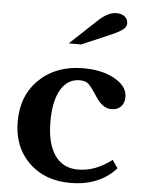

<svg xmlns="http://www.w3.org/2000/svg" viewBox="-56 -858 676 907"><g transform="rotate(5 282.0 -404.0)"><path d="M502 -121 528 -83Q449 5 311 5Q189 5 114 -69Q39 -143 39 -263Q39 -387 119 -463.5Q199 -540 327 -540Q417 -540 476.5 -506Q536 -472 536 -422Q536 -393 519.5 -376Q503 -359 475 -359Q433 -359 400 -410Q370 -457 355.5 -469.5Q341 -482 315 -482Q257 -482 225 -428Q193 -374 193 -277Q193 -173 231.5 -117Q270 -61 342 -61Q425 -61 502 -121ZM306 -651H247L374 -770Q420 -813 459 -813Q484 -813 499 -801Q514 -789 514 -768Q514 -752 497 -739Q480 -726 445 -711Z"/></g></svg>

Font: Libre Baskerville
Style: Bold
Weight: 700
Designer: Pablo Impallari, Rodrigo Fuenzalida
Foundry: Pablo Impallari, Rodrigo Fuenzalida
Version: Version 1.000